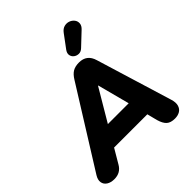

<svg xmlns="http://www.w3.org/2000/svg" viewBox="-270 -1119 1290 1290"><g transform="rotate(-45 374.5 -474.5)"><path d="M67 9Q34 9 12.5 -5Q-9 -19 -13 -43Q-17 -67 1 -96L349 -653Q369 -686 392.5 -700Q416 -714 453 -714Q490 -714 514 -695.5Q538 -677 549 -639L714 -99Q725 -64 718 -39.5Q711 -15 691 -3Q671 9 643 9Q603 9 582.5 -9.5Q562 -28 550 -70L522 -180L573 -143H173L235 -176L156 -42Q142 -17 120 -4Q98 9 67 9ZM433 -513 278 -251 256 -284H536L505 -247L435 -513ZM531 -772Q513 -755 493.5 -755.5Q474 -756 459.5 -767Q445 -778 441.5 -796Q438 -814 452 -834L521 -927Q538 -950 559.5 -955.5Q581 -961 600.5 -954Q620 -947 632 -931.5Q644 -916 642.5 -895.5Q641 -875 620 -856Z"/></g></svg>

Font: Nunito ExtraLight Black
Style: Italic
Weight: 900
Italic angle: -9°
Version: Version 3.602